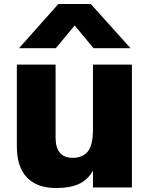

<svg xmlns="http://www.w3.org/2000/svg" viewBox="-20 -905 749 963"><path d="M64.5 -171.9V-581.1H258.8V-215.8Q258.8 -113.3 344.7 -113.3Q394.5 -113.3 420.4 -145Q446.3 -176.8 446.3 -257.8V-581.1H641.6V35.2H446.3V-48.8Q419.9 -2.9 376 17.6Q332 38.1 261.7 38.1Q167 38.1 115.7 -14.2Q64.5 -66.4 64.5 -171.9ZM75.2 -663.1 272.5 -884.8H435.5L634.8 -663.1H449.2L354.5 -777.3L259.8 -663.1Z"/></svg>

Font: GenEi M Gothic v2 Black
Style: Regular
Weight: 900
Version: Version 2.0